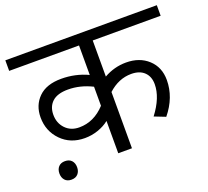

<svg xmlns="http://www.w3.org/2000/svg" viewBox="-131 -767 1031 952"><g transform="rotate(-20 384.5 -291.0)"><path d="M217.3 -186.5Q294.9 -186.5 354 -250.5V-351.1Q291.5 -382.3 227.1 -382.3Q171.4 -382.3 144 -357.2Q116.7 -332 116.7 -289.1Q116.7 -245.1 144.5 -215.8Q172.4 -186.5 217.3 -186.5ZM426.3 0H354V-170.4Q329.1 -150.4 295.2 -138.7Q261.2 -127 225.1 -127Q149.4 -127 101.1 -176.5Q52.7 -226.1 52.7 -298.3Q52.7 -361.8 94 -402.8Q135.3 -443.8 213.9 -443.8Q289.1 -443.8 354 -413.1V-568.8H-14.6V-624.5H784.7V-568.8H426.3V-378.4Q481.4 -409.7 543.5 -409.7Q614.7 -409.7 659.7 -368.2Q704.6 -326.7 704.6 -259.3Q704.6 -168 639.6 -88.4L581.1 -111.3Q641.1 -189.9 641.1 -260.3Q641.1 -300.8 616.7 -324.2Q592.3 -347.7 548.3 -347.7Q481.9 -347.7 426.3 -296.9ZM45.4 -4.9Q45.4 -26.9 57.6 -40.3Q69.8 -53.7 91.8 -53.7Q114.3 -53.7 126.5 -40.3Q138.7 -26.9 138.7 -4.9Q138.7 16.6 126.5 30.3Q114.3 43.9 91.8 43.9Q69.8 43.9 57.6 30.3Q45.4 16.6 45.4 -4.9Z"/></g></svg>

Font: Khula Regular
Style: Regular
Weight: 400
Designer: Erin McLaughlin, Steve Matteson
Version: Version 1.000;PS 1.0;hotconv 1.0.72;makeotf.lib2.5.5900